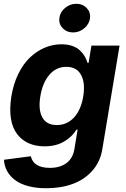

<svg xmlns="http://www.w3.org/2000/svg" viewBox="-20 -789 673 1025"><path d="M226.6 215.9Q172.6 215.9 130 204.4Q87.4 192.8 60 172.1Q32.7 151.3 17.8 123.9Q2.8 96.6 1.1 63.9L144.5 45.1Q159.1 107.2 246.8 107.2Q299.4 107.2 334.5 81.9Q369.7 56.5 377.8 3.2L394.2 -96.6H387.8Q365.1 -58.6 321.7 -33.2Q278.4 -7.8 218 -7.8Q171.2 -7.8 134.2 -23.8Q97.3 -39.8 71.9 -72.6Q46.5 -105.5 38.4 -155.5Q30.2 -205.6 40.5 -273.8Q51.5 -341.3 78.1 -395.2Q104.8 -449.2 141 -483.1Q177.2 -517 219.8 -534.8Q262.4 -552.6 307.9 -552.6Q340.6 -552.6 365.9 -543.7Q391.3 -534.8 407.1 -519.5Q422.9 -504.3 432.2 -488.5Q441.4 -472.7 447.1 -453.8H453.1L468 -545.5H618.3L526.6 5.3Q516 73.5 473.7 121.6Q431.5 169.7 368.4 192.8Q305.4 215.9 226.6 215.9ZM283.4 -121.4Q337.7 -121.4 375.2 -161.9Q412.6 -202.4 424.4 -274.5Q436.1 -346.9 412.5 -389.6Q388.8 -432.2 334.5 -432.2Q279.5 -432.2 243.1 -389.2Q206.7 -346.2 195.3 -274.5Q183.6 -202.8 206 -162.1Q228.3 -121.4 283.4 -121.4ZM296.9 -692.5Q300.4 -724.1 327.1 -746.4Q353.7 -768.8 387.4 -768.8Q421.2 -768.8 442.6 -746.4Q464.1 -724.1 460.6 -692.5Q456.7 -660.9 430.2 -638.3Q403.8 -615.8 370 -615.8Q336.3 -615.8 314.6 -638.5Q293 -661.2 296.9 -692.5Z"/></svg>

Font: Karasuma Gothic
Style: Bold Italic
Weight: 700
Italic angle: 9.39998°
Designer: Rasmus Andersson / Ryoko Nishizuka
Foundry: Genbu
Version: Version 1.00